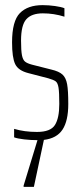

<svg xmlns="http://www.w3.org/2000/svg" viewBox="-20 -538 313 748"><path d="M151 7 112 190H72V185L126 8Q100 8 74 5Q48 2 35 -3V-36Q75 -24 124 -24Q177 -24 194 -51Q211 -78 211 -133Q211 -178 208 -196.5Q205 -215 197 -221Q189 -227 168 -233L91 -253Q51 -263 39 -288.5Q27 -314 27 -373Q27 -456 57.5 -487Q88 -518 146 -518Q170 -518 194.5 -514.5Q219 -511 231 -506V-473Q190 -486 147 -486Q103 -486 82.5 -463Q62 -440 62 -380Q62 -341 65.5 -323Q69 -305 77.5 -298Q86 -291 105 -286L180 -267Q210 -260 223.5 -247.5Q237 -235 241.5 -210Q246 -185 246 -133Q246 -67 223.5 -33Q201 1 151 7Z"/></svg>

Font: Saira Ultra Condensed Thin
Style: Regular
Weight: 100
Width: 1
Designer: Hector Gatti with collaboration of the Omnibus-Type team
Foundry: Omnibus-Type
Version: Version 1.001; ttfautohint (v1.8)